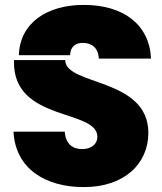

<svg xmlns="http://www.w3.org/2000/svg" viewBox="-20 -756 660 783"><path d="M266 -531C266 -565 289 -582 318 -581C354 -581 381 -561 383 -517H596C589 -657 483 -736 321 -736C175 -736 61 -665 57 -531ZM37 -511V-504C34 -259 376 -312 377 -199C377 -166 350 -148 315 -148C279 -148 248 -166 244 -219H35C43 -68 165 7 322 7C489 7 585 -90 585 -214C585 -440 246 -406 246 -511Z"/></svg>

Font: Poppins STUK1
Style: Regular
Weight: 400
Designer: Jonny Pinhorn (original), Sammy Jo Hughes (modified version)
Foundry: Type Mafia
Version: Version 1.002;hotconv 1.0.109;makeotfexe 2.5.65596